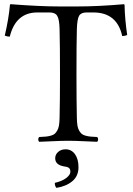

<svg xmlns="http://www.w3.org/2000/svg" viewBox="-20 -676 637 922"><path d="M294.9 41Q323.2 41 340.1 64.5Q356.9 87.9 356.9 127Q356.9 169.4 327.4 194.1Q297.9 218.8 251 226.1Q243.2 218.3 243.2 202.1Q277.8 194.3 297.9 179Q317.9 163.6 317.9 148.9Q317.9 135.3 310.3 129.9Q302.7 124.5 287.1 123Q245.1 115.7 245.1 84Q245.1 65.9 259.3 53.5Q273.4 41 294.9 41ZM266.1 -536.1Q265.1 -583 254.9 -599.6Q245.1 -616.2 217.8 -616.2H159.2Q55.7 -616.2 26.9 -500Q15.1 -500 2.9 -504.9Q22 -586.4 27.8 -652.8Q27.8 -655.8 32.2 -655.8Q171.9 -645 265.1 -645H351.1Q449.7 -645 575.2 -655.8Q576.2 -655.8 577.1 -654.5Q578.1 -653.3 578.1 -652.8Q579.6 -583 590.8 -507.8Q580.1 -502.9 566.9 -502.9Q542 -616.2 428.2 -616.2H396Q369.1 -616.2 359.9 -600.3Q350.6 -584.5 349.1 -536.1Q347.2 -468.8 347.2 -319.8Q347.2 -191.9 349.1 -108.9Q349.6 -87.9 351.8 -73.5Q354 -59.1 359.9 -49.1Q365.7 -39.1 372.1 -33.4Q378.4 -27.8 391.1 -24.4Q403.8 -21 415 -20Q426.3 -19 446.8 -18.1Q451.2 -13.7 451.2 -6.6Q451.2 0.5 446.8 4.9Q426.8 4.4 382.6 2.2Q338.4 0 308.1 0Q277.3 0 232.2 2.2Q187 4.4 168 4.9Q163.6 0.5 163.6 -6.6Q163.6 -13.7 168 -18.1Q188.5 -19 199.7 -20Q210.9 -21 223.6 -24.4Q236.3 -27.8 242.7 -33.4Q249 -39.1 254.9 -49.1Q260.7 -59.1 263.2 -73.5Q265.6 -87.9 266.1 -108.9Q268.1 -192.4 268.1 -320.8Q268.1 -459 266.1 -536.1Z"/></svg>

Font: Linux Libertine Display G
Style: Regular
Weight: 400
Designer: Philipp H. Poll
Foundry: Philipp H. Poll
Version: Version 5.0.9